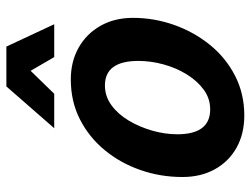

<svg xmlns="http://www.w3.org/2000/svg" viewBox="-112 -663 786 602"><g transform="rotate(-90 281.0 -362.0)"><path d="M27 -183Q27 -252 49 -315Q71 -378 111.5 -427Q152 -476 208 -504.5Q264 -533 333 -533Q389 -533 432.5 -508.5Q476 -484 501 -440Q526 -396 526 -338Q526 -272 504 -209.5Q482 -147 441.5 -97Q401 -47 344.5 -18Q288 11 220 11Q163 11 119.5 -13Q76 -37 51.5 -81Q27 -125 27 -183ZM161 -199Q161 -96 239 -96Q273 -96 300.5 -116Q328 -136 348.5 -169Q369 -202 380 -242Q391 -282 391 -321Q391 -426 314 -426Q280 -426 252 -405.5Q224 -385 204 -351.5Q184 -318 172.5 -278Q161 -238 161 -199ZM180 -585 311 -735H436L506 -585H403L360 -659L288 -585Z"/></g></svg>

Font: Radio Canada SemiBold
Style: Italic
Weight: 600
Italic angle: -12°
Designer: Charles Daoud, Etienne Aubert Bonn, Alexandre Saumier Demers, Jacques Le Bailly
Foundry: Radio-Canada
Version: Version 2.104; ttfautohint (v1.8.4.7-5d5b);gftools[0.9.28.de